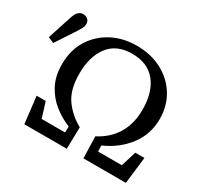

<svg xmlns="http://www.w3.org/2000/svg" viewBox="-158 -873 1104 1058"><g transform="rotate(30 394.5 -344.0)"><path d="M110 0 90 -170H148L178 -73H327L328 -111Q274 -133 227.5 -170Q181 -207 152.5 -261.5Q124 -316 124 -389Q124 -480 165 -546Q206 -612 275.5 -648.5Q345 -685 432 -685Q522 -685 592 -648Q662 -611 702 -546Q742 -481 742 -397Q742 -300 685 -225.5Q628 -151 536 -111L537 -73H688L718 -170H776L756 0H486L482 -138Q556 -176 595 -240.5Q634 -305 634 -394Q634 -507 582 -570.5Q530 -634 432 -634Q333 -634 283 -568.5Q233 -503 233 -394Q233 -292 274.5 -233.5Q316 -175 383 -138L380 0ZM-13 -483 38 -640Q47 -666 59.5 -677Q72 -688 88 -688Q106 -688 118 -677.5Q130 -667 130 -649Q130 -635 124 -623.5Q118 -612 107 -594L24 -467Z"/></g></svg>

Font: Source Serif 4 SmText
Style: Regular
Weight: 400
Designer: Frank Grießhammer
Foundry: Adobe
Version: Version 4.005;hotconv 1.1.0;makeotfexe 2.6.0